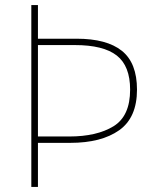

<svg xmlns="http://www.w3.org/2000/svg" viewBox="-20 -734 613 754"><path d="M518 -382Q518 -487 458.5 -534.5Q399 -582 281 -582H129V-714H103V0H129V-173H256Q378 -173 448 -222.5Q518 -272 518 -382ZM129 -198V-557H274Q386 -557 438.5 -516Q491 -475 491 -382Q491 -278 425.5 -238Q360 -198 252 -198Z"/></svg>

Font: Noto Sans UI Thin
Style: Regular
Weight: 250
Designer: Monotype Design Team
Foundry: Monotype Imaging Inc.
Version: Version 1.901